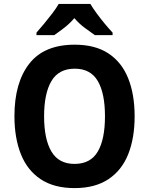

<svg xmlns="http://www.w3.org/2000/svg" viewBox="-20 -1020 764 984"><path d="M670 -424Q670 -312 637 -229.5Q604 -147 535.5 -101.5Q467 -56 362 -56Q257 -56 188.5 -101.5Q120 -147 87 -230Q54 -313 54 -425Q54 -596 130 -693.5Q206 -791 363 -791Q468 -791 536 -746Q604 -701 637 -618.5Q670 -536 670 -424ZM206 -424Q206 -307 243.5 -243.5Q281 -180 362 -180Q444 -180 481 -243Q518 -306 518 -424Q518 -542 481 -605Q444 -668 363 -668Q281 -668 243.5 -604.5Q206 -541 206 -424ZM443 -1000Q456 -978 475.5 -951.5Q495 -925 516.5 -899Q538 -873 557 -853V-840H466Q443 -856 414 -877.5Q385 -899 361 -927Q337 -899 308.5 -877Q280 -855 258 -840H167V-853Q184 -872 206 -898.5Q228 -925 248.5 -952Q269 -979 281 -1000Z"/></svg>

Font: Noto Sans Malayalam UI SemiCondensed
Style: Bold
Weight: 700
Width: 4
Designer: Jelle Bosma - Monotype Design Team
Foundry: Monotype Imaging Inc.
Version: Version 2.104; ttfautohint (v1.8.4.7-5d5b)